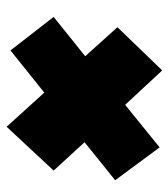

<svg xmlns="http://www.w3.org/2000/svg" viewBox="16 -624 523 596"><g transform="rotate(90 278.0 -325.5)"><path d="M136 -96 32 -230 154 -328 64 -428 198 -567 305 -452 437 -559 539 -421 421 -326 509 -230 373 -84 267 -201Z"/></g></svg>

Font: Georama Extended Black
Style: Italic
Weight: 900
Width: 7
Italic angle: -9°
Designer: Jean-Baptiste Levee
Foundry: Production Type
Version: Version 1.000